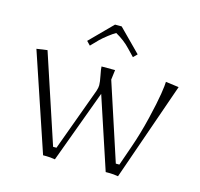

<svg xmlns="http://www.w3.org/2000/svg" viewBox="-99 -777 926 888"><g transform="rotate(15 363.5 -333.0)"><path d="M377 -669.9 481.9 -564 463.9 -545.9 432.1 -579.1Q402.3 -610.8 360.8 -633.8Q349.1 -627.9 326.7 -610.6Q304.2 -593.3 290 -579.1L257.8 -545.9L240.2 -564L345.2 -669.9ZM22.9 -467.8 74.2 -475.1 214.8 -49.8H231L341.8 -352.1Q347.2 -368.2 347.2 -379.9Q347.2 -395.5 341.1 -425.3Q335 -455.1 335 -466.8H399.9L394 -419.9L515.1 -49.8H532.2L564 -141.1Q589.4 -213.4 608.4 -292.7Q627.4 -372.1 634.3 -416.3Q641.1 -460.4 641.1 -475.1L704.1 -466.8L540 3.9Q516.1 0 500 0H480L366.2 -344.2L237.8 3.9Q212.9 0 196.8 0H180.2Z"/></g></svg>

Font: Resagokr
Style: Light
Weight: 300
Designer: gluk
Foundry: gluk
Version: Version 0.95